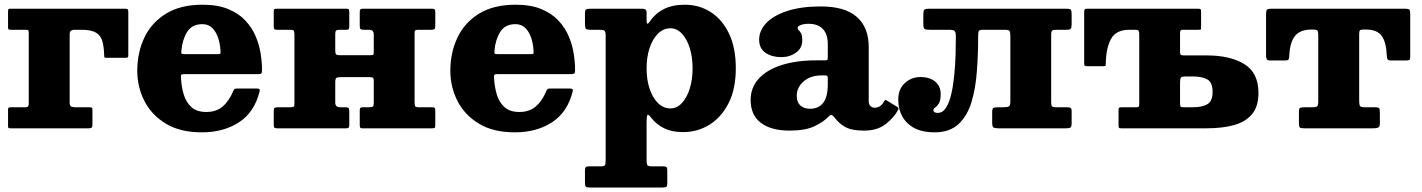

<svg xmlns="http://www.w3.org/2000/svg" viewBox="-20 -558 6186 835"><path d="M90.5 -428.5H27Q20 -428.5 17.5 -430.2Q15 -432 15 -439.5V-510.5Q15 -520 22.5 -520H526Q533.5 -520 535.8 -517Q538 -514 538 -505.5V-316.5Q538 -309.5 534.5 -308Q531 -306.5 524 -306.5H443Q435.5 -306.5 434.2 -309Q433 -311.5 433 -318.5Q432 -354.5 425.2 -378.8Q418.5 -403 397.8 -415.8Q377 -428.5 334.5 -428.5H305Q283 -428.5 283 -410V-111.5Q283 -99.5 288.5 -95.5Q294 -91.5 307 -91.5H368Q375.5 -91.5 378.8 -90Q382 -88.5 382 -81.5V-15Q382 -5.5 378.2 -2.8Q374.5 0 365.5 0H27.5Q20 0 17.5 -1.2Q15 -2.5 15 -10V-82.5Q15 -89 18.5 -90.2Q22 -91.5 28.5 -91.5H91.5Q105 -91.5 105 -106.5V-413.5Q105 -423.5 102.8 -426Q100.5 -428.5 90.5 -428.5Z M577 -250Q577 -330 608.2 -395.2Q639.5 -460.5 702.5 -499Q765.5 -537.5 861 -537.5Q926.5 -537.5 972 -518.8Q1017.5 -500 1046.5 -469.2Q1075.5 -438.5 1091.5 -401Q1107.5 -363.5 1113.5 -325Q1119.5 -286.5 1119.5 -253Q1119.5 -242 1116.5 -238.8Q1113.5 -235.5 1102 -235.5H779.5Q770 -235.5 768.2 -232.5Q766.5 -229.5 767 -220.5Q769 -179.5 779.5 -145.8Q790 -112 813.2 -91.5Q836.5 -71 877 -71Q920 -71 947.8 -94.2Q975.5 -117.5 994 -161Q996 -166.5 999 -169.8Q1002 -173 1010.5 -173H1096Q1105.5 -173 1108 -170.5Q1110.5 -168 1109 -160.5Q1087 -70.5 1019.8 -26.5Q952.5 17.5 857.5 17.5Q763.5 17.5 701.2 -20.2Q639 -58 608 -119Q577 -180 577 -250ZM782.5 -322.5H925.5Q936 -322.5 937.8 -324Q939.5 -325.5 939 -334.5Q938 -363.5 929.5 -390.8Q921 -418 904 -435.5Q887 -453 860 -453Q815 -453 794 -419.2Q773 -385.5 769 -339Q768 -329 769.2 -325.8Q770.5 -322.5 782.5 -322.5Z M1783 -114Q1783 -101 1785.5 -96.2Q1788 -91.5 1801 -91.5H1860Q1868.5 -91.5 1870.8 -88.2Q1873 -85 1873 -76.5V-11Q1873 -3 1869.5 -1.5Q1866 0 1857.5 0H1555.5Q1548 0 1546.2 -3.8Q1544.5 -7.5 1544.5 -15.5V-77Q1544.5 -85.5 1547 -88.5Q1549.5 -91.5 1557 -91.5H1585.5Q1597.5 -91.5 1601.5 -94.8Q1605.5 -98 1605.5 -111V-207Q1605.5 -216 1602.5 -219.2Q1599.5 -222.5 1590 -222.5H1462.5Q1447.5 -222.5 1442.8 -219.2Q1438 -216 1438 -199.5V-112Q1438 -91.5 1459 -91.5H1481.5Q1491.5 -91.5 1495.2 -88.5Q1499 -85.5 1499 -74.5V-15Q1499 -6 1496.2 -3Q1493.5 0 1485 0H1184.5Q1175.5 0 1173 -3.2Q1170.5 -6.5 1170.5 -16V-75.5Q1170.5 -86 1174.5 -88.8Q1178.5 -91.5 1188.5 -91.5H1243.5Q1253 -91.5 1256.8 -93.8Q1260.5 -96 1260.5 -105.5V-406Q1260.5 -419 1258 -423.8Q1255.5 -428.5 1242.5 -428.5H1183.5Q1175 -428.5 1172.8 -431.8Q1170.5 -435 1170.5 -443.5V-509Q1170.5 -517.5 1174 -518.8Q1177.5 -520 1186 -520H1488Q1496 -520 1497.5 -516.5Q1499 -513 1499 -504.5V-443Q1499 -434.5 1496.8 -431.5Q1494.5 -428.5 1486.5 -428.5H1458Q1446 -428.5 1442 -425.2Q1438 -422 1438 -409V-339.5Q1438 -326.5 1441.2 -322.2Q1444.5 -318 1458 -318H1590.5Q1601.5 -318 1603.5 -319.8Q1605.5 -321.5 1605.5 -333V-408Q1605.5 -428.5 1584.5 -428.5H1562Q1552 -428.5 1548.2 -431.5Q1544.5 -434.5 1544.5 -445.5V-505Q1544.5 -514 1547.2 -517Q1550 -520 1558.5 -520H1859Q1868 -520 1870.5 -516.8Q1873 -513.5 1873 -504V-444.5Q1873 -434 1869 -431.2Q1865 -428.5 1855 -428.5H1800Q1790.5 -428.5 1786.8 -426.2Q1783 -424 1783 -414.5Z M1938.5 -250Q1938.5 -330 1969.8 -395.2Q2001 -460.5 2064 -499Q2127 -537.5 2222.5 -537.5Q2288 -537.5 2333.5 -518.8Q2379 -500 2408 -469.2Q2437 -438.5 2453 -401Q2469 -363.5 2475 -325Q2481 -286.5 2481 -253Q2481 -242 2478 -238.8Q2475 -235.5 2463.5 -235.5H2141Q2131.5 -235.5 2129.8 -232.5Q2128 -229.5 2128.5 -220.5Q2130.5 -179.5 2141 -145.8Q2151.5 -112 2174.8 -91.5Q2198 -71 2238.5 -71Q2281.5 -71 2309.2 -94.2Q2337 -117.5 2355.5 -161Q2357.5 -166.5 2360.5 -169.8Q2363.5 -173 2372 -173H2457.5Q2467 -173 2469.5 -170.5Q2472 -168 2470.5 -160.5Q2448.5 -70.5 2381.2 -26.5Q2314 17.5 2219 17.5Q2125 17.5 2062.8 -20.2Q2000.5 -58 1969.5 -119Q1938.5 -180 1938.5 -250ZM2144 -322.5H2287Q2297.5 -322.5 2299.2 -324Q2301 -325.5 2300.5 -334.5Q2299.5 -363.5 2291 -390.8Q2282.5 -418 2265.5 -435.5Q2248.5 -453 2221.5 -453Q2176.5 -453 2155.5 -419.2Q2134.5 -385.5 2130.5 -339Q2129.5 -329 2130.8 -325.8Q2132 -322.5 2144 -322.5Z M2524 -453V-499Q2524 -513.5 2529 -516.8Q2534 -520 2547 -520H2770.5Q2781.5 -520 2786.8 -517Q2792 -514 2792 -502.5V-467Q2792 -444 2806.5 -465Q2829 -499 2866.5 -518.2Q2904 -537.5 2958 -537.5Q3021 -537.5 3071.2 -505.2Q3121.5 -473 3150.8 -411.2Q3180 -349.5 3180 -260.5Q3180 -172 3149 -110.2Q3118 -48.5 3066 -16Q3014 16.5 2950.5 16.5Q2902.5 16.5 2868.5 0Q2834.5 -16.5 2812.5 -45.5Q2801.5 -60 2796.8 -58.8Q2792 -57.5 2792 -20V140.5Q2792 156.5 2796 161Q2800 165.5 2816.5 165.5H2864.5Q2874.5 165.5 2878.2 168.5Q2882 171.5 2882 182.5V238Q2882 251.5 2878 254.5Q2874 257.5 2860 257.5H2545Q2531 257.5 2527.5 253.5Q2524 249.5 2524 236.5V184Q2524 173.5 2527 169.5Q2530 165.5 2541.5 165.5H2591Q2607 165.5 2610.5 161Q2614 156.5 2614 140V-404.5Q2614 -420.5 2608.8 -424.5Q2603.5 -428.5 2588 -428.5H2549Q2532.5 -428.5 2528.2 -432.8Q2524 -437 2524 -453ZM2792 -260.5Q2792 -211 2805.2 -171.8Q2818.5 -132.5 2841.8 -109.5Q2865 -86.5 2896 -86.5Q2923.5 -86.5 2945.2 -109.5Q2967 -132.5 2979.5 -171.8Q2992 -211 2992 -260.5Q2992 -310.5 2979.5 -349.8Q2967 -389 2945.2 -412Q2923.5 -435 2896 -435Q2865 -435 2841.8 -412Q2818.5 -389 2805.2 -349.8Q2792 -310.5 2792 -260.5Z M3244.5 -123Q3244.5 -177.5 3279.8 -216Q3315 -254.5 3379 -275Q3443 -295.5 3529 -295.5H3567Q3575.5 -295.5 3577.8 -297.5Q3580 -299.5 3580 -308.5V-367Q3580 -409 3558.8 -431.8Q3537.5 -454.5 3496.5 -454.5Q3477.5 -454.5 3463.2 -449.5Q3449 -444.5 3449 -437Q3449 -430.5 3454 -426Q3459 -421.5 3464 -412.5Q3469 -403.5 3469 -382Q3469 -348.5 3441.5 -329Q3414 -309.5 3377.5 -309.5Q3337.5 -309.5 3309.5 -328.2Q3281.5 -347 3281.5 -385.5Q3281.5 -425.5 3313 -458.2Q3344.5 -491 3404.5 -510.5Q3464.5 -530 3549.5 -530Q3654.5 -530 3706.2 -484.5Q3758 -439 3758 -353.5V-118.5Q3758 -103.5 3765.8 -96.5Q3773.5 -89.5 3784 -89.5Q3794.5 -89.5 3805 -95Q3815.5 -100.5 3825 -117.5Q3830 -126.5 3836.5 -121L3883 -92.5Q3890 -88.5 3886 -80.5Q3868.5 -47 3832 -18.5Q3795.5 10 3738 10H3737.5Q3683.5 10 3655.8 -5.8Q3628 -21.5 3611 -45Q3601.5 -57 3596 -57.8Q3590.5 -58.5 3582.5 -50Q3561 -27.5 3521.5 -8.8Q3482 10 3414 10Q3333.5 10 3289 -23.8Q3244.5 -57.5 3244.5 -123ZM3445 -141.5Q3445 -113.5 3460.8 -99.2Q3476.5 -85 3503 -85Q3540 -85 3560 -110.8Q3580 -136.5 3580 -191V-220Q3580 -230 3570 -230H3553Q3504.5 -230 3474.8 -203.8Q3445 -177.5 3445 -141.5Z M3886.5 -126Q3886.5 -170.5 3915.2 -196.8Q3944 -223 3983 -223Q4023 -223 4047 -203.2Q4071 -183.5 4071 -148Q4071 -121 4063.2 -108.5Q4055.5 -96 4047.5 -90.8Q4039.5 -85.5 4039.5 -80Q4039.5 -72 4045.2 -69.5Q4051 -67 4058 -67Q4080 -67 4094.5 -90Q4109 -113 4117.5 -150.8Q4126 -188.5 4130.2 -233Q4134.5 -277.5 4135.8 -321.2Q4137 -365 4137 -399.5Q4137 -419 4131 -423.8Q4125 -428.5 4105.5 -428.5H4023Q4006.5 -428.5 4001 -432Q3995.5 -435.5 3995.5 -452.5V-493.5Q3995.5 -511 3999.5 -515.5Q4003.5 -520 4020.5 -520H4618.5Q4634.5 -520 4637.5 -515.2Q4640.5 -510.5 4640.5 -495V-452.5Q4640.5 -437.5 4636.5 -433Q4632.5 -428.5 4618.5 -428.5H4576Q4560.5 -428.5 4556 -425Q4551.5 -421.5 4551.5 -406V-111.5Q4551.5 -99 4555.5 -95.2Q4559.5 -91.5 4571.5 -91.5H4620Q4631 -91.5 4635.8 -88.8Q4640.5 -86 4640.5 -75V-22.5Q4640.5 -8 4636 -4Q4631.5 0 4616.5 0H4321Q4306 0 4300.5 -3.8Q4295 -7.5 4295 -23.5V-70.5Q4295 -85 4299.8 -88.2Q4304.5 -91.5 4321 -91.5H4344.5Q4360.5 -91.5 4367.2 -95Q4374 -98.5 4374 -116V-400.5Q4374 -418 4370.5 -423.2Q4367 -428.5 4348.5 -428.5H4254Q4240 -428.5 4237 -423Q4234 -417.5 4234 -403.5Q4234 -324 4228.5 -248.8Q4223 -173.5 4204.8 -113.5Q4186.5 -53.5 4148.2 -18Q4110 17.5 4044.5 17.5Q3968.5 17.5 3927.5 -21.5Q3886.5 -60.5 3886.5 -126Z M4856 0Q4848 0 4846.2 -2.5Q4844.5 -5 4844.5 -13V-80.5Q4844.5 -88 4848 -89.8Q4851.5 -91.5 4858.5 -91.5H4923.5Q4931 -91.5 4932.8 -94.5Q4934.5 -97.5 4934.5 -105V-407.5Q4934.5 -419.5 4931.8 -424Q4929 -428.5 4916.5 -428.5H4891Q4833.5 -428.5 4811.8 -388.8Q4790 -349 4789 -282Q4789 -275 4787.8 -272.5Q4786.5 -270 4779 -270H4709Q4702 -270 4698.5 -271.5Q4695 -273 4695 -280V-505.5Q4695 -514 4697.2 -517Q4699.5 -520 4707 -520H5189Q5199.5 -520 5201.5 -518Q5203.5 -516 5203.5 -505V-443Q5203.5 -432.5 5202.8 -430.5Q5202 -428.5 5191.5 -428.5H5124.5Q5116.5 -428.5 5114.2 -425.2Q5112 -422 5112 -413.5V-331.5Q5112 -321.5 5115.8 -319.2Q5119.5 -317 5130 -317H5228Q5330 -317 5391.5 -279.2Q5453 -241.5 5453 -153.5Q5453 -95 5425 -61.5Q5397 -28 5346.5 -14Q5296 0 5228 0ZM5167.5 -91.5Q5208 -91.5 5230.8 -104.8Q5253.5 -118 5253.5 -158.5Q5253.5 -199.5 5230.8 -212.5Q5208 -225.5 5167.5 -225.5H5136.5Q5119.5 -225.5 5115.8 -220.8Q5112 -216 5112 -198.5V-109.5Q5112 -97.5 5114.2 -94.5Q5116.5 -91.5 5128.5 -91.5Z M5629 -20.5V-74Q5629 -86 5633.8 -88.8Q5638.5 -91.5 5650 -91.5H5686Q5704 -91.5 5708.5 -96Q5713 -100.5 5713 -119V-407Q5713 -421.5 5709 -425.5Q5705 -429.5 5691 -429.5H5684Q5634 -429.5 5611.8 -401.5Q5589.5 -373.5 5587 -315.5Q5587 -304 5584 -299.5Q5581 -295 5568 -295H5503Q5490.5 -295 5488.2 -302.2Q5486 -309.5 5486 -320.5V-493.5Q5486 -511 5489.5 -515.5Q5493 -520 5510 -520H6092Q6106.5 -520 6109.8 -515.8Q6113 -511.5 6113 -496.5V-310.5Q6113 -299.5 6109 -297.2Q6105 -295 6094 -295H6030.5Q6016.5 -295 6014 -300.8Q6011.5 -306.5 6011 -318.5Q6008.5 -375 5988.8 -402.2Q5969 -429.5 5920 -429.5H5910Q5896.5 -429.5 5893.8 -425.5Q5891 -421.5 5891 -408V-120Q5891 -101 5895.2 -96.2Q5899.5 -91.5 5918 -91.5H5960Q5975 -91.5 5978 -87Q5981 -82.5 5981 -67V-21Q5981 -6 5973.2 -3Q5965.5 0 5952 0H5652Q5637.5 0 5633.2 -3.2Q5629 -6.5 5629 -20.5Z"/></svg>

Font: Besley* Heavy
Style: Regular
Weight: 800
Designer: Owen Earl
Foundry: indestructible type*
Version: Version 3.000; ttfautohint (v1.8.3)